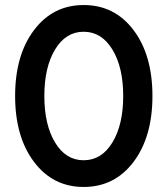

<svg xmlns="http://www.w3.org/2000/svg" viewBox="-20 -731 665 762"><path d="M198.5 -534.5Q156 -464 156 -350Q156 -236 198.5 -165.5Q241 -95 312 -95Q383 -95 426 -165.5Q469 -236 469 -350Q469 -464 426 -534.5Q383 -605 312 -605Q241 -605 198.5 -534.5ZM312 -711Q435 -711 510 -611.5Q585 -512 585 -350Q585 -188 510 -88.5Q435 11 312 11Q190 11 115 -88.5Q40 -188 40 -350Q40 -512 115 -611.5Q190 -711 312 -711Z"/></svg>

Font: Renner* Medium
Style: Medium
Weight: 500
Version: Version 003.000 ; ttfautohint (v0.97) -l 8 -r 50 -G 200 -x 1